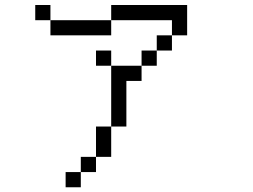

<svg xmlns="http://www.w3.org/2000/svg" viewBox="-20 -708 1040 790"><path d="M312.5 0H250V62.5H312.5ZM312.5 0H375V-62.5H312.5ZM375 -62.5H437.5Q437.5 -62.5 437.5 -187.5H375Q375 -187.5 375 -62.5ZM437.5 -187.5H500V-375H562.5V-437.5H437.5Q437.5 -437.5 437.5 -187.5ZM437.5 -437.5V-500H375V-437.5ZM562.5 -437.5H625V-500H562.5ZM625 -500H687.5V-562.5H625ZM687.5 -562.5H750Q750 -562.5 750 -687.5H437.5V-625H187.5V-562.5H437.5V-625H687.5ZM187.5 -625V-687.5H125V-625Z"/></svg>

Font: Unifont
Style: Regular
Weight: 500
Version: Version 15.1.04